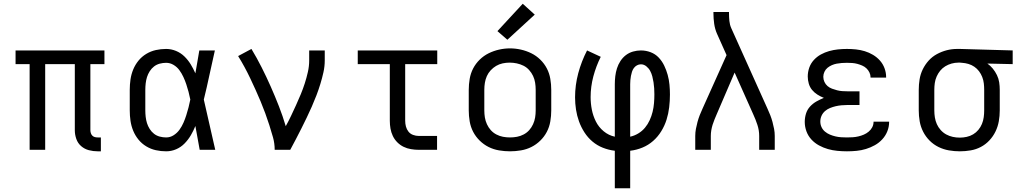

<svg xmlns="http://www.w3.org/2000/svg" viewBox="-20 -799 5440 1024"><path d="M501 8Q477 8 454 2Q431 -4 413 -19.5Q395 -35 387 -58Q379 -81 379 -104V-457H221V0H138V-457H63V-530H537V-457H462V-104Q462 -97 464.5 -89Q467 -81 472.5 -75.5Q478 -70 485.5 -68Q493 -66 501 -66H518V8Z M866 8Q838 8 811 2Q784 -4 760 -18.5Q736 -33 718.5 -54.5Q701 -76 690.5 -101.5Q680 -127 676 -154.5Q672 -182 672 -210V-320Q672 -348 676 -375.5Q680 -403 690.5 -428.5Q701 -454 718.5 -475.5Q736 -497 760 -511.5Q784 -526 811 -532Q838 -538 866 -538Q893 -538 918.5 -527.5Q944 -517 963.5 -498Q983 -479 997 -456Q1011 -433 1022 -408Q1027 -438 1032.5 -468.5Q1038 -499 1043 -530H1126Q1111 -465 1097 -399Q1083 -333 1067 -268Q1083 -201 1097.5 -134Q1112 -67 1128 0H1045Q1039 -32 1033.5 -63.5Q1028 -95 1022 -127Q1012 -102 998 -78Q984 -54 964.5 -34Q945 -14 919.5 -3Q894 8 866 8ZM866 -66Q888 -66 906.5 -78Q925 -90 937.5 -107.5Q950 -125 958.5 -144.5Q967 -164 973.5 -184.5Q980 -205 985.5 -226Q991 -247 995 -268Q991 -289 985.5 -309.5Q980 -330 973.5 -349.5Q967 -369 958 -388.5Q949 -408 936.5 -425Q924 -442 905.5 -453Q887 -464 866 -464Q849 -464 832 -459.5Q815 -455 801.5 -444.5Q788 -434 778.5 -419Q769 -404 764 -388Q759 -372 757 -354.5Q755 -337 755 -320V-210Q755 -193 757 -175.5Q759 -158 764 -142Q769 -126 778.5 -111Q788 -96 801.5 -85.5Q815 -75 832 -70.5Q849 -66 866 -66Z M1445 0Q1445 -34 1436 -66.5Q1427 -99 1416.5 -131.5Q1406 -164 1394.5 -195.5Q1383 -227 1370 -258Q1357 -289 1343 -320Q1329 -351 1314.5 -381.5Q1300 -412 1284 -441.5Q1268 -471 1250 -500L1321 -538Q1350 -490 1375.5 -439.5Q1401 -389 1424 -337Q1447 -285 1467.5 -232.5Q1488 -180 1504 -126Q1519 -153 1532.5 -181.5Q1546 -210 1559 -238.5Q1572 -267 1584 -296Q1596 -325 1605.5 -354.5Q1615 -384 1622 -415Q1629 -446 1629 -477V-530H1712V-477Q1712 -445 1705 -413.5Q1698 -382 1688.5 -351Q1679 -320 1667.5 -290Q1656 -260 1643 -230.5Q1630 -201 1616 -172Q1602 -143 1587.5 -114Q1573 -85 1558 -56.5Q1543 -28 1528 0Z M2213 0Q2193 0 2172 -3.5Q2151 -7 2132.5 -16Q2114 -25 2099 -40Q2084 -55 2075 -74Q2066 -93 2062.5 -113.5Q2059 -134 2059 -155V-457H1888V-530H2312V-457H2141V-155Q2141 -139 2145 -124Q2149 -109 2158.5 -97Q2168 -85 2183 -79.5Q2198 -74 2213 -74H2311V0Z M2700 8Q2671 8 2641.5 3Q2612 -2 2586 -15Q2560 -28 2538.5 -49Q2517 -70 2503.5 -96Q2490 -122 2485 -151.5Q2480 -181 2480 -210V-320Q2480 -349 2485 -378.5Q2490 -408 2503.5 -434Q2517 -460 2538.5 -481Q2560 -502 2586.5 -515Q2613 -528 2642 -534.5Q2671 -541 2700 -541Q2729 -541 2758 -534.5Q2787 -528 2813.5 -515Q2840 -502 2861.5 -481Q2883 -460 2896.5 -434Q2910 -408 2915 -378.5Q2920 -349 2920 -320V-210Q2920 -181 2915 -151.5Q2910 -122 2896.5 -96Q2883 -70 2861.5 -49Q2840 -28 2814 -15Q2788 -2 2758.5 3Q2729 8 2700 8ZM2700 -66Q2719 -66 2737.5 -69.5Q2756 -73 2773 -82Q2790 -91 2802.5 -105Q2815 -119 2823 -136.5Q2831 -154 2834 -172.5Q2837 -191 2837 -210V-320Q2837 -339 2834 -358Q2831 -377 2823 -394Q2815 -411 2802 -425.5Q2789 -440 2772 -448.5Q2755 -457 2736 -461Q2717 -465 2698 -465Q2679 -465 2660.5 -461Q2642 -457 2626 -447.5Q2610 -438 2597 -424Q2584 -410 2576.5 -393Q2569 -376 2566 -357.5Q2563 -339 2563 -320V-210Q2563 -191 2566 -172.5Q2569 -154 2577 -136.5Q2585 -119 2597.5 -105Q2610 -91 2627 -82Q2644 -73 2662.5 -69.5Q2681 -66 2700 -66ZM2686 -587 2633 -633 2768 -779 2832 -721Z M3259 205V5Q3226 1 3195.5 -11Q3165 -23 3140 -44Q3115 -65 3097 -93Q3079 -121 3068 -151.5Q3057 -182 3052 -214.5Q3047 -247 3047 -280Q3047 -345 3064 -408.5Q3081 -472 3111 -530L3184 -496Q3159 -446 3144.5 -391.5Q3130 -337 3130 -281Q3130 -247 3136.5 -214Q3143 -181 3158 -151Q3173 -121 3199.5 -99Q3226 -77 3259 -70V-350Q3259 -371 3261.5 -392.5Q3264 -414 3270.5 -434.5Q3277 -455 3289 -473.5Q3301 -492 3318 -505Q3335 -518 3356 -524Q3377 -530 3398 -530Q3425 -530 3450 -520.5Q3475 -511 3493 -492Q3511 -473 3522.5 -449Q3534 -425 3541 -399.5Q3548 -374 3550.5 -347.5Q3553 -321 3553 -295Q3553 -261 3549 -227Q3545 -193 3535 -161Q3525 -129 3507 -99.5Q3489 -70 3463.5 -47.5Q3438 -25 3406.5 -12Q3375 1 3341 5V205ZM3341 -70Q3364 -75 3384.5 -87.5Q3405 -100 3420 -118Q3435 -136 3445 -158Q3455 -180 3460.5 -202.5Q3466 -225 3468 -248.5Q3470 -272 3470 -296Q3470 -312 3469 -328Q3468 -344 3465.5 -360Q3463 -376 3459 -391.5Q3455 -407 3447.5 -421Q3440 -435 3427 -445.5Q3414 -456 3398 -456Q3387 -456 3377 -450.5Q3367 -445 3360.5 -436Q3354 -427 3350.5 -416Q3347 -405 3345 -394Q3343 -383 3342 -372Q3341 -361 3341 -350Z M3688 0V-74Q3688 -93 3691.5 -111.5Q3695 -130 3700 -148.5Q3705 -167 3712 -185Q3719 -203 3727 -220L3855 -505L3804 -619Q3793 -644 3789 -672Q3785 -700 3785 -728V-735H3868V-728Q3868 -708 3870 -687.5Q3872 -667 3880 -649L4073 -220Q4081 -203 4088 -185Q4095 -167 4100 -148.5Q4105 -130 4108.5 -111.5Q4112 -93 4112 -74V0H4029V-74Q4029 -104 4019.5 -133Q4010 -162 3997 -190L3898 -412L3803 -191Q3797 -177 3791 -162.5Q3785 -148 3780.5 -133.5Q3776 -119 3773.5 -104Q3771 -89 3771 -74V0Z M4497 8Q4472 8 4446 5.5Q4420 3 4395.5 -4Q4371 -11 4348 -23.5Q4325 -36 4307.5 -55Q4290 -74 4281 -98.5Q4272 -123 4272 -149Q4272 -171 4278.5 -192.5Q4285 -214 4300 -230.5Q4315 -247 4334.5 -258Q4354 -269 4374 -277Q4356 -284 4339.5 -294.5Q4323 -305 4311 -319.5Q4299 -334 4293.5 -353Q4288 -372 4288 -391Q4288 -415 4296 -438Q4304 -461 4320.5 -479Q4337 -497 4358 -508.5Q4379 -520 4402 -526.5Q4425 -533 4449 -535.5Q4473 -538 4497 -538Q4521 -538 4545 -535.5Q4569 -533 4592 -526Q4615 -519 4636 -506.5Q4657 -494 4673 -476Q4689 -458 4697.5 -435Q4706 -412 4706 -388Q4706 -387 4706 -386Q4706 -385 4706 -385H4623Q4623 -385 4623 -385.5Q4623 -386 4623 -386Q4623 -400 4617 -412.5Q4611 -425 4601 -434.5Q4591 -444 4578 -449.5Q4565 -455 4552 -458.5Q4539 -462 4525 -463Q4511 -464 4497 -464Q4483 -464 4469.5 -463Q4456 -462 4442.5 -459.5Q4429 -457 4416.5 -451.5Q4404 -446 4393.5 -437.5Q4383 -429 4377 -416Q4371 -403 4371 -390V-389Q4371 -375 4377 -362Q4383 -349 4393.5 -340Q4404 -331 4417.5 -326Q4431 -321 4444.5 -317.5Q4458 -314 4472 -313Q4486 -312 4500 -312H4564V-239H4500Q4484 -239 4468 -237.5Q4452 -236 4437 -232.5Q4422 -229 4407 -223Q4392 -217 4380 -206.5Q4368 -196 4361.5 -181.5Q4355 -167 4355 -151Q4355 -135 4361.5 -121Q4368 -107 4380 -97Q4392 -87 4406.5 -81Q4421 -75 4436 -71.5Q4451 -68 4466.5 -67Q4482 -66 4497 -66Q4513 -66 4528 -67Q4543 -68 4558 -71.5Q4573 -75 4587 -81Q4601 -87 4613 -97Q4625 -107 4632 -120.5Q4639 -134 4639 -150H4722Q4722 -150 4722 -149.5Q4722 -149 4722 -149Q4722 -123 4712.5 -99Q4703 -75 4685.5 -56Q4668 -37 4645.5 -24.5Q4623 -12 4598.5 -4.5Q4574 3 4548.5 5.5Q4523 8 4497 8Z M5099 8Q5070 8 5041 3Q5012 -2 4985.5 -15Q4959 -28 4938 -49Q4917 -70 4903.5 -96.5Q4890 -123 4885 -152Q4880 -181 4880 -210V-320Q4880 -348 4884.5 -376Q4889 -404 4901.5 -429.5Q4914 -455 4933 -476Q4952 -497 4977 -510.5Q5002 -524 5029 -531Q5056 -538 5085 -538Q5088 -538 5092 -538Q5096 -538 5100 -538L5381 -530V-457L5246 -460Q5262 -449 5275 -433Q5288 -417 5297 -398.5Q5306 -380 5309 -360Q5312 -340 5312 -320V-210Q5312 -181 5307 -152.5Q5302 -124 5289.5 -98Q5277 -72 5257 -50.5Q5237 -29 5211.5 -15.5Q5186 -2 5157 3Q5128 8 5099 8ZM5099 -65Q5117 -65 5135.5 -69Q5154 -73 5170 -82.5Q5186 -92 5198 -106.5Q5210 -121 5217 -138Q5224 -155 5226.5 -173.5Q5229 -192 5229 -210V-320Q5229 -337 5227 -354.5Q5225 -372 5218.5 -388.5Q5212 -405 5201.5 -419Q5191 -433 5176.5 -443Q5162 -453 5145 -458Q5128 -463 5111 -464L5100 -465Q5098 -465 5095.5 -465Q5093 -465 5091 -465Q5073 -465 5055 -460Q5037 -455 5021.5 -445.5Q5006 -436 4994.5 -422Q4983 -408 4975.5 -391Q4968 -374 4965.5 -356Q4963 -338 4963 -320V-210Q4963 -191 4966 -172.5Q4969 -154 4976.5 -137Q4984 -120 4997 -105.5Q5010 -91 5026.5 -82Q5043 -73 5061.5 -69Q5080 -65 5099 -65Z"/></svg>

Font: Iosevka Curly Extended
Style: Regular
Weight: 400
Width: 7
Monospace: yes
Designer: Belleve Invis
Foundry: Belleve Invis
Version: Version 11.1.0; ttfautohint (v1.8.3)